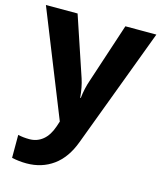

<svg xmlns="http://www.w3.org/2000/svg" viewBox="-117 -631 802 955"><g transform="rotate(15 284.5 -153.0)"><path d="M0 -545.9H163.1L266.1 -238.8Q279.3 -198.7 284.2 -144H287.1Q292.5 -194.3 308.1 -238.8L409.2 -545.9H568.8L337.9 69.8Q306.2 155.3 247.3 197.8Q188.5 240.2 109.9 240.2Q71.3 240.2 34.2 231.9V113.8Q61 120.1 92.8 120.1Q132.3 120.1 161.9 95.9Q191.4 71.8 208 22.9L216.8 -3.9Z"/></g></svg>

Font: Sahel FD
Style: Bold-FD
Weight: 700
Foundry: Saber Rastikerdar (saber.rastikerdar@gmail.com)
Version: Version 3.3.0